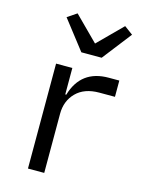

<svg xmlns="http://www.w3.org/2000/svg" viewBox="-117 -843 684 912"><g transform="rotate(15 225.0 -386.5)"><path d="M112 -516H192V-386H197Q235 -516 371 -516H423V-436H346Q273 -436 232.5 -395Q192 -354 192 -291V0H112ZM214 -599 103 -742 149 -773 266 -656 383 -773 425 -742 314 -599Z"/></g></svg>

Font: iA Writer Quattro V
Style: Regular
Weight: 400
Designer: Mike Abbink, Paul van der Laan, Pieter van Rosmalen, Oliver Reichenstein
Foundry: Information Architects Inc.
Version: Version 2.000